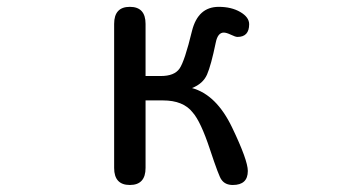

<svg xmlns="http://www.w3.org/2000/svg" viewBox="-20 -519 1040 561"><path d="M405.3 -296.9H450.2Q489.3 -296.9 504.4 -318.4Q519.5 -339.8 541 -428.7Q558.6 -499 619.1 -499Q656.2 -499 682.1 -483.9Q708 -468.8 708 -448.2Q708 -411.1 673.8 -411.1Q668 -411.1 654.8 -417.5Q641.6 -423.8 633.8 -423.8Q616.2 -423.8 610.4 -394.5Q596.7 -328.1 585 -301.3Q573.2 -274.4 541 -261.7Q612.3 -242.2 658.2 -146.5Q704.1 -50.8 704.1 -19.5Q704.1 21.5 660.2 21.5Q637.7 21.5 627 5.9Q620.1 -2 593.3 -83Q566.4 -164.1 543 -190.4Q515.6 -225.6 456.1 -225.6H405.3V-28.3Q405.3 21.5 359.4 21.5Q313.5 21.5 313.5 -28.3V-449.2Q313.5 -499 359.4 -499Q405.3 -499 405.3 -449.2V-296.9Z"/></svg>

Font: jf-openhuninn-1.0
Style: Regular
Weight: 400
Designer: [Kosugi Maru]
      Designed by Motoya company      

      [Varela Round]
      Joe Prince(Latin component); Avraham Co
Foundry: justfont CO.,LTD.
Version: 1.0